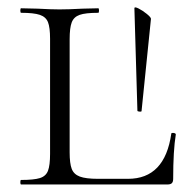

<svg xmlns="http://www.w3.org/2000/svg" viewBox="-20 -490 502 510"><path d="M240 -15H320Q418 -15 435 -135Q435 -137 439 -137Q442 -137 444.5 -136Q447 -135 447 -133Q440 -90 440 -15Q440 -7 436.5 -3.5Q433 0 425 0H36Q34 0 34 -6Q34 -12 36 -12Q70 -12 86 -17Q102 -22 107.5 -36.5Q113 -51 113 -81V-387Q113 -417 107.5 -431Q102 -445 86 -450.5Q70 -456 36 -456Q34 -456 34 -462Q34 -468 36 -468L80 -467Q116 -465 138 -465Q163 -465 199 -467L241 -468Q243 -468 243 -462Q243 -456 241 -456Q207 -456 191.5 -450.5Q176 -445 170.5 -430.5Q165 -416 165 -386V-85Q165 -56 170.5 -41.5Q176 -27 192 -21Q208 -15 240 -15ZM381 -440 356 -195Q356 -193 350.5 -193.5Q345 -194 345 -196L337 -468Q337 -473 348 -467.5Q359 -462 370 -453Q381 -444 381 -440Z"/></svg>

Font: Cormorant SC Light
Style: Regular
Weight: 300
Designer: Christian Thalmann (Catharsis Fonts)
Foundry: Catharsis Fonts
Version: Version 4.000